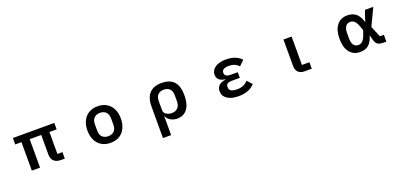

<svg xmlns="http://www.w3.org/2000/svg" viewBox="23 -1589 5953 2828"><g transform="rotate(-20 3000.0 -175.5)"><path d="M267 0V-446H169V-547H818V-446H705V-102H784V0H725Q653 0 615 -36Q577 -72 577 -139V-446H396V0Z M1238 -274Q1238 -361 1270 -425.5Q1302 -490 1361 -525Q1420 -560 1500 -560Q1580 -560 1639 -525Q1698 -490 1730 -425.5Q1762 -361 1762 -274Q1762 -187 1730 -122Q1698 -57 1639 -22Q1580 13 1500 13Q1420 13 1361 -22Q1302 -57 1270 -122Q1238 -187 1238 -274ZM1627 -224V-324Q1627 -387 1593 -422Q1559 -457 1500 -457Q1441 -457 1407 -422Q1373 -387 1373 -324V-224Q1373 -160 1407 -125.5Q1441 -91 1500 -91Q1559 -91 1593 -125.5Q1627 -160 1627 -224Z M2246 -286Q2246 -417 2309.5 -488.5Q2373 -560 2501 -560Q2634 -560 2696.5 -488Q2759 -416 2759 -276Q2759 -137 2703 -62Q2647 13 2543 13Q2486 13 2440.5 -14.5Q2395 -42 2379 -84H2374V210H2246ZM2625 -229V-325Q2625 -388 2592 -422Q2559 -456 2500 -456Q2440 -456 2407 -422Q2374 -388 2374 -325V-179Q2374 -139 2410 -115Q2446 -91 2498 -91Q2556 -91 2590.5 -127.5Q2625 -164 2625 -229Z M3265 -153Q3265 -209 3302 -242.5Q3339 -276 3407 -284V-289Q3343 -297 3311 -326.5Q3279 -356 3279 -405Q3279 -450 3306.5 -485.5Q3334 -521 3386 -541Q3438 -561 3511 -561Q3592 -561 3651 -538Q3710 -515 3752 -470L3674 -394Q3618 -458 3519 -458Q3465 -458 3437.5 -440.5Q3410 -423 3410 -394V-384Q3410 -356 3433 -340.5Q3456 -325 3497 -325H3613V-236H3486Q3397 -236 3397 -176V-164Q3397 -127 3427.5 -109Q3458 -91 3523 -91Q3578 -91 3619 -109Q3660 -127 3691 -163L3761 -86Q3677 12 3507 12Q3394 12 3329.5 -32.5Q3265 -77 3265 -153Z M4545 0Q4479 0 4444.5 -35Q4410 -70 4410 -134V-547H4538V-102H4655V0Z M5189 -274Q5189 -409 5248.5 -484.5Q5308 -560 5411 -560Q5496 -560 5548 -517Q5600 -474 5628 -381H5632L5659 -467L5688 -547H5818L5690 -277L5761 -106H5824V0H5772Q5714 0 5685.5 -22.5Q5657 -45 5643 -102L5626 -167H5623Q5596 -74 5546 -30.5Q5496 13 5411 13Q5308 13 5248.5 -62.5Q5189 -138 5189 -274ZM5535 -202 5561 -275 5535 -347Q5514 -405 5486 -430Q5458 -455 5421 -455Q5375 -455 5349 -419.5Q5323 -384 5323 -315V-234Q5323 -163 5349 -128Q5375 -93 5421 -93Q5458 -93 5485.5 -118Q5513 -143 5535 -202Z"/></g></svg>

Font: IBM Plex Sans JP SemiBold
Style: Regular
Weight: 600
Designer: Mike Abbink; Paul van der Laan; Pieter van Rosmalen; Wujin Sim; Yejin Wi; Jinhee Kim; Boomi Park; Yona Kim; Kichan Ma
Foundry: Sandoll Inc.
Version: Version 1.001